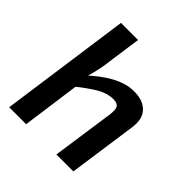

<svg xmlns="http://www.w3.org/2000/svg" viewBox="-189 -834 969 969"><g transform="rotate(45 295.0 -350.0)"><path d="M415 -503Q480 -503 513 -468Q546 -433 536 -366L484 0H363L411 -334Q416 -373 406.5 -387Q397 -401 368 -401Q327 -401 284.5 -376.5Q242 -352 182 -304L172 -374Q240 -439 300 -471Q360 -503 415 -503ZM246 -700 220 -516Q215 -472 204 -429Q193 -386 184 -361L195 -349L147 0H26L124 -700Z"/></g></svg>

Font: Exo 2 SemiBold
Style: Italic
Weight: 600
Italic angle: -8°
Designer: Natanael Gama
Foundry: Natanael Gama
Version: Version 2.010